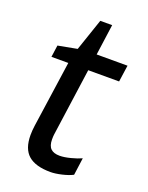

<svg xmlns="http://www.w3.org/2000/svg" viewBox="-123 -683 587 760"><g transform="rotate(20 170.5 -303.0)"><path d="M198 -488H328L318 -418H188L148 -132Q147 -125 147 -112Q147 -85 159.5 -73Q172 -61 197 -61Q216 -61 243 -68Q270 -75 287 -83L277 -10Q260 -1 232.5 5.5Q205 12 185 12Q122 12 91.5 -14.5Q61 -41 61 -99Q61 -118 64 -139L104 -418H33L40 -468L120 -483L166 -618H216Z"/></g></svg>

Font: Ropa Sans
Style: Italic
Weight: 400
Version: Version 1.100